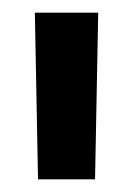

<svg xmlns="http://www.w3.org/2000/svg" viewBox="-20 -734 210 303"><path d="M135 -714 130 -451H40L35 -714Z"/></svg>

Font: Non Bureau Medium
Style: Regular
Weight: 500
Designer: Jona Saucedo
Foundry: Non Foundry
Version: Version 1.000; ttfautohint (v1.8.4)